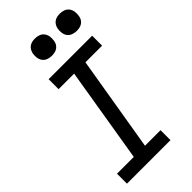

<svg xmlns="http://www.w3.org/2000/svg" viewBox="-291 -1023 1092 1092"><g transform="rotate(-45 255.0 -477.0)"><path d="M27 0V-80H162L257 -655H132V-735H482V-655H348L252 -80H377V0ZM440 -816Q424 -816 408.5 -821.5Q393 -827 383.5 -839.5Q374 -852 371.5 -868.5Q369 -885 372 -902Q374 -913 380 -924Q386 -935 396 -942Q406 -949 417.5 -951.5Q429 -954 440 -954Q457 -954 472 -948.5Q487 -943 496.5 -930.5Q506 -918 508.5 -901.5Q511 -885 508 -868Q507 -857 501 -846Q495 -835 485 -828Q475 -821 463.5 -818.5Q452 -816 440 -816ZM240 -816Q224 -816 208.5 -821.5Q193 -827 183.5 -839.5Q174 -852 171.5 -868.5Q169 -885 172 -902Q174 -913 180 -924Q186 -935 196 -942Q206 -949 217.5 -951.5Q229 -954 240 -954Q257 -954 272 -948.5Q287 -943 296.5 -930.5Q306 -918 308.5 -901.5Q311 -885 308 -868Q307 -857 301 -846Q295 -835 285 -828Q275 -821 263.5 -818.5Q252 -816 240 -816Z"/></g></svg>

Font: Iosevka Slab Medium Oblique
Style: Regular
Weight: 500
Italic angle: -9°
Monospace: yes
Designer: Belleve Invis
Foundry: Belleve Invis
Version: Version 11.1.1; ttfautohint (v1.8.3)